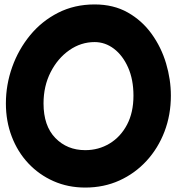

<svg xmlns="http://www.w3.org/2000/svg" viewBox="-20 -761 785 857"><path d="M360.4 76.2Q283.7 76.2 219 47.6Q154.3 19 106.4 -32Q58.6 -83 32.5 -151.4Q6.3 -219.7 6.3 -299.3Q6.3 -382.8 34.4 -461.7Q62.5 -540.5 114.5 -603.8Q166.5 -667 239.5 -704.1Q312.5 -741.2 402.3 -741.2Q486.8 -741.2 550.3 -705.3Q613.8 -669.4 656.7 -609.9Q699.7 -550.3 721.2 -478.3Q742.7 -406.2 742.7 -334Q742.7 -248.5 714.4 -174.1Q686 -99.6 634.3 -43.2Q582.5 13.2 512.9 44.7Q443.4 76.2 360.4 76.2ZM360.4 -90.8Q420.4 -90.8 469.2 -120.4Q518.1 -149.9 546.9 -204.3Q575.7 -258.8 575.7 -334Q575.7 -405.8 551.8 -459.7Q527.8 -513.7 488.5 -543.5Q449.2 -573.2 402.3 -573.2Q341.3 -573.2 289.3 -536.9Q237.3 -500.5 205.8 -438.5Q174.3 -376.5 174.3 -299.3Q174.3 -199.2 227.1 -145Q279.8 -90.8 360.4 -90.8Z"/></svg>

Font: Mikhak-DS2-FD Black
Style: Regular
Weight: 900
Designer: Amin Abedi
Version: Version 3.2